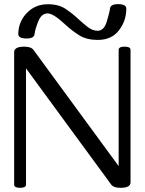

<svg xmlns="http://www.w3.org/2000/svg" viewBox="-20 -901 703 933"><path d="M455.1 -707Q401.9 -707 366.7 -728.5Q331.5 -750 294.4 -784.2Q238.8 -835.9 211.4 -835.9Q181.6 -835.9 166 -797.4Q150.4 -758.8 147.9 -734.9Q145.5 -713.9 108.9 -713.9Q68.4 -713.9 68.8 -736.3Q69.8 -795.4 109.9 -837.4Q150.9 -880.4 212.9 -880.4Q265.1 -880.4 298.8 -857.7Q332.5 -835 362.3 -807.1Q379.4 -791 404.3 -771.2Q429.2 -751.5 454.6 -751.5Q485.4 -751.5 499 -796.6Q512.7 -841.8 514.6 -859.9Q517.1 -880.9 553.7 -880.9Q593.8 -880.9 593.8 -858.9Q593.8 -800.8 558.6 -754.4Q522.9 -707 455.1 -707ZM564.9 11.7Q532.2 11.7 520.5 -3.9L106.4 -568.8V-3.4Q106.4 11.7 77.6 11.7Q48.8 11.7 48.8 -3.4V-647Q48.8 -674.3 97.7 -674.3Q130.9 -674.3 142.6 -658.7L556.6 -93.8V-658.7Q556.6 -674.3 585.4 -674.3Q614.3 -674.3 614.3 -658.7V-14.6Q614.3 11.7 564.9 11.7Z"/></svg>

Font: Gayathri
Style: Regular
Weight: 400
Designer: Binoy Dominic <binoy.domenic@gmail.com>
Foundry: SMC
Version: Version 1.000